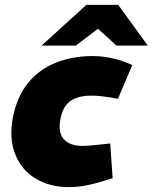

<svg xmlns="http://www.w3.org/2000/svg" viewBox="-20 -762 629 791"><path d="M265 9Q185 9 126.5 -26.5Q68 -62 42.5 -127Q17 -192 33 -278Q50 -364 95.5 -420Q141 -476 209.5 -503.5Q278 -531 361 -531Q397 -531 432.5 -524Q468 -517 499 -505L525 -494L466 -355L439 -360Q420 -363 399 -365.5Q378 -368 356 -368Q300 -368 269 -345Q238 -322 229 -272Q218 -215 243.5 -188Q269 -161 318 -161Q348 -161 406 -168L434 -171L444 -28L415 -19Q375 -6 337.5 1.5Q300 9 265 9ZM460 -574 359 -666 336 -742H467L589 -574ZM151 -574 336 -742H467L412 -665L292 -574Z"/></svg>

Font: REM ExtraBold
Style: Italic
Weight: 800
Italic angle: -11°
Designer: Octavio Pardo
Foundry: Ashler Design
Version: Version 1.005;gftools[0.9.28]